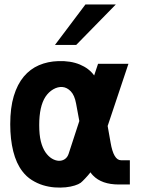

<svg xmlns="http://www.w3.org/2000/svg" viewBox="-20 -836 642 870"><path d="M367.2 -815.9H504.9L325.2 -632.3H229ZM518.6 0Q440.9 0 401.4 -41Q398.4 -43.9 394.8 -48.3Q391.1 -52.7 390.1 -55.2Q384.3 -47.9 377.9 -40.5Q371.6 -33.2 365.5 -26.9Q359.4 -20.5 354.2 -15.4Q349.1 -10.3 345.7 -7.8Q336.4 -1 318.6 4.6Q300.8 10.3 277.6 12.7Q254.4 15.1 227.8 13.2Q201.2 11.2 174.8 3.2Q148.4 -4.9 124 -20.3Q99.6 -35.6 81.1 -60.1Q53.7 -95.7 40 -150.4Q26.4 -205.1 26.4 -272.9Q26.4 -347.7 42.5 -400.9Q58.6 -454.1 87.6 -488.8Q116.7 -523.4 156.5 -540.5Q196.3 -557.6 244.1 -559.1Q299.8 -561 341.6 -543.7Q383.3 -526.4 406.7 -494.1L424.3 -546.9H562L467.8 -265.1L481 -190.4Q494.6 -109.9 528.3 -109.9H568.4V0ZM339.4 -287.6 324.7 -367.2Q317.9 -404.3 300.8 -422.1Q283.7 -439.9 262.9 -441.7Q242.2 -443.4 221.4 -431.4Q200.7 -419.4 186 -397.5Q157.7 -354 157.7 -269.5Q157.7 -225.1 165 -195.6Q172.4 -166 186 -146Q199.2 -127 215.3 -117.4Q231.4 -107.9 246.6 -107.4Q261.7 -106.9 273.7 -115Q285.6 -123 291 -139.2Z"/></svg>

Font: Hack
Style: Bold
Weight: 700
Monospace: yes
Designer: Christopher Simpkins
Foundry: Christopher Simpkins
Version: Version 2.017